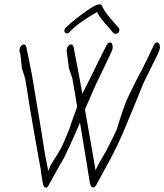

<svg xmlns="http://www.w3.org/2000/svg" viewBox="-20 -829 758 886"><path d="M191 37Q182 37 178 18Q177 11 174.5 -2Q172 -15 169 -35L170 -36Q152 -132 119 -324Q116 -346 110 -382Q104 -418 96 -467L81 -514Q80 -526 78 -544Q76 -562 73 -586H71Q70 -589 70 -595Q70 -608 76.5 -616Q83 -624 90 -624Q99 -624 102 -610L127 -486L151 -341Q156 -315 163 -271Q170 -227 180 -165Q183 -142 188.5 -113Q194 -84 201 -49V-40Q208 -48 212 -64L251 -127Q262 -144 273.5 -170.5Q285 -197 299 -231Q304 -248 313.5 -274Q323 -300 336 -336Q333 -356 327.5 -388.5Q322 -421 314 -467L298 -514L288 -591Q287 -604 293 -614Q299 -624 308 -624Q317 -624 320 -610Q326 -576 332.5 -544.5Q339 -513 344 -485L360 -396L397 -470L434 -545L471 -619Q477 -633 486 -633Q500 -633 500 -611Q500 -602 496 -594L471 -540Q464 -526 452.5 -501.5Q441 -477 424 -443L372 -324L400 -165L420 -49V-42L430 -62Q435 -73 444.5 -89Q454 -105 467 -127Q475 -143 488.5 -169Q502 -195 519 -232Q525 -253 535.5 -285.5Q546 -318 562 -361Q573 -387 615 -470Q623 -485 635.5 -509Q648 -533 664 -566L689 -619Q695 -633 704 -633Q718 -633 718 -611Q718 -602 714 -594Q710 -583 703.5 -570Q697 -557 689 -541L641 -443Q623 -398 599 -339.5Q575 -281 545 -210Q536 -189 522.5 -161Q509 -133 491 -98Q480 -78 463 -47Q446 -16 424 25Q418 36 410 36Q399 36 396 18H395Q394 11 392 -1.5Q390 -14 387 -32L368 -149L349 -263L326 -210Q314 -182 301 -154Q288 -126 274 -98Q250 -58 205 25Q199 37 191 37ZM512 -673Q507 -673 503 -677Q493 -689 483 -700.5Q473 -712 463 -723Q451 -737 442 -749.5Q433 -762 428 -774Q334 -719 302 -682Q296 -675 289 -675Q277 -675 277 -687Q277 -695 282 -700Q290 -708 307 -723Q324 -738 351 -758Q417 -809 440 -809H442Q447 -809 450 -804Q460 -778 486 -749Q496 -736 507 -724Q518 -712 528 -700Q531 -697 531 -693Q531 -673 512 -673Z"/></svg>

Font: Square Peg
Style: Regular
Weight: 400
Designer: Robert E. Leuschke
Foundry: Robert E. Leuschke
Version: Version 1.010; ttfautohint (v1.8.4.7-5d5b)